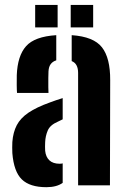

<svg xmlns="http://www.w3.org/2000/svg" viewBox="-20 -751 514 778"><path d="M30 -130.5Q29.5 -140 29.5 -153.2Q29.5 -166.5 30 -175.5Q33 -215 48 -243.8Q63 -272.5 95.5 -294.5Q128 -316.5 182.5 -336Q195.5 -341 208.2 -345.2Q221 -349.5 234 -353.5V-267.5Q229.5 -265.5 224.8 -263Q220 -260.5 214.5 -258Q183 -244.5 173.5 -222.2Q164 -200 163 -175Q162.5 -162.5 162.5 -156.5Q162.5 -150.5 163 -140Q165.5 -115 180.2 -101.2Q195 -87.5 221.5 -87.5Q229 -87.5 234 -89V-10Q209.5 7.5 168 7.5Q101 7.5 68.5 -24Q36 -55.5 30 -130.5ZM49 -374.5Q48 -384.5 47.8 -405.5Q47.5 -426.5 48 -446.5Q51 -525 85.8 -564Q120.5 -603 208 -608.5V-506.5Q193.5 -502 185.5 -491.2Q177.5 -480.5 176.5 -462Q176 -454.5 175.8 -435.2Q175.5 -416 175.8 -397.8Q176 -379.5 176.5 -374.5ZM296.5 0V-455.5Q296.5 -474 290.2 -486Q284 -498 270.5 -503.5V-608.5Q359.5 -602.5 393.2 -559.2Q427 -516 426.5 -426L425.5 0ZM266.5 -640V-731H357.5V-640ZM122.5 -640V-731H213.5V-640Z"/></svg>

Font: Big Shoulders Stencil Text Thin ExtraBold
Style: Regular
Weight: 800
Version: Version 2.001